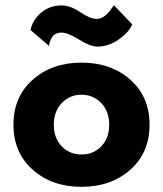

<svg xmlns="http://www.w3.org/2000/svg" viewBox="-20 -712 629 742"><path d="M106.5 -56Q32 -122 32 -230Q32 -338 106.5 -404Q181 -470 295 -470Q409 -470 483.5 -404Q558 -338 558 -230Q558 -122 483.5 -56Q409 10 295 10Q181 10 106.5 -56ZM219 -314Q188 -282 188 -230Q188 -178 218.5 -146.5Q249 -115 295 -115Q341 -115 371.5 -146.5Q402 -178 402 -230Q402 -282 371 -314Q340 -346 295 -346Q250 -346 219 -314ZM98 -596Q106 -635 139 -663Q172 -691 218 -691Q252 -691 290 -665Q328 -639 355 -639Q387 -639 420 -692L491 -618Q478 -587 439 -559.5Q400 -532 357 -532Q329 -532 285.5 -559Q242 -586 218 -586Q193 -586 181.5 -568.5Q170 -551 170 -534Z"/></svg>

Font: renner_700bold
Style: Bold
Weight: 700
Version: Version 003.000 ; ttfautohint (v0.97) -l 8 -r 50 -G 200 -x 1